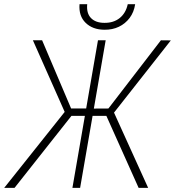

<svg xmlns="http://www.w3.org/2000/svg" viewBox="-54 -905 843 925"><path d="M266.1 -346.7 104.5 -710.9H148.9L288.6 -382.3H377.9L370.1 -346.7ZM290.5 -347.2 16.1 0H-33.7L272 -383.8ZM455.1 -710.9 332 0H294.9L418 -710.9ZM769 -710.4 482.9 -346.7H377.4L381.8 -381.8L468.3 -382.3L721.2 -710.9ZM613.8 0 456.5 -351.1 485.4 -384.3 659.7 0ZM561.5 -884.8H597.2Q591.3 -846.2 570.6 -818.6Q549.8 -791 518.8 -776.1Q487.8 -761.2 448.7 -761.7Q392.1 -762.2 358.4 -795.2Q324.7 -828.1 329.1 -884.8H366.2Q361.8 -841.3 384.3 -818.1Q406.7 -794.9 449.2 -794.9Q493.2 -794.4 522.7 -818.1Q552.2 -841.8 561.5 -884.8Z"/></svg>

Font: Roboto Condensed ExtraLight
Style: Italic
Weight: 250
Italic angle: -12°
Designer: Christian Robertson
Foundry: Google
Version: Version 3.008; 2023